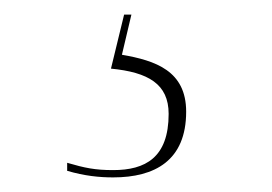

<svg xmlns="http://www.w3.org/2000/svg" viewBox="-20 -20 373 263"><path d="M135 223C192 223 235 200 235 133C235 77 193 63 147 55L160 0H150L132 74C183 79 211 95 211 136C211 196 179 213 135 213C110 213 96 210 72 203V214C96 221 116 223 135 223Z"/></svg>

Font: Noto Serif Display Thin
Style: Regular
Weight: 100
Designer: Monotype Design Team
Foundry: Monotype Imaging Inc.
Version: Version 2.009